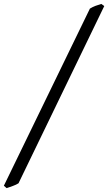

<svg xmlns="http://www.w3.org/2000/svg" viewBox="-74 -801 555 985"><path d="M21 139.2Q16.1 142.6 8.3 146.2Q0.5 149.9 -8.3 153.1Q-17.1 156.2 -25.6 159.2Q-34.2 162.1 -40 164.1L-54.2 151.9L387.2 -756.8Q400.4 -765.1 416 -771Q431.6 -776.9 445.8 -780.8L460.9 -770Z"/></svg>

Font: Gentium Plus CyrE
Style: Italic
Weight: 400
Italic angle: -8°
Designer: J. Victor Gaultney, Annie Olsen, Iska Routamaa, Becca Hirsbrunner
Foundry: SIL International
Version: Version 5.000